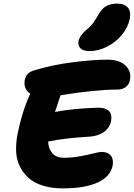

<svg xmlns="http://www.w3.org/2000/svg" viewBox="-20 -1045 747 1072"><path d="M480 -759.8Q444.8 -759.8 429.2 -775.1Q413.6 -790.5 418.9 -816.9Q425.3 -847.2 460.9 -877Q483.9 -895.5 498.3 -914.3Q512.7 -933.1 529.8 -963.9Q548.8 -997.6 573.7 -1011.2Q598.6 -1024.9 632.8 -1024.9Q675.3 -1024.9 693.8 -1002.9Q712.4 -981 704.1 -938Q694.3 -890.6 659.4 -849.1Q624.5 -807.6 576.2 -783.7Q527.8 -759.8 480 -759.8ZM330.1 6.8Q267.6 6.8 218.5 -8.8Q169.4 -24.4 139.2 -51.8Q108.9 -79.1 90.3 -116.9Q71.8 -154.8 70.1 -199.2Q68.4 -243.7 77.1 -293Q103.5 -423.8 148.9 -522Q129.4 -534.7 121.6 -554.4Q113.8 -574.2 118.2 -597.2Q122.1 -617.7 133.3 -630.9Q144.5 -644 169.9 -651.9Q272 -683.1 386.5 -697.5Q501 -711.9 581.1 -711.9Q646.5 -711.9 680.9 -678.7Q715.3 -645.5 705.1 -597.2Q701.2 -574.2 682.9 -559.6Q664.6 -544.9 633.8 -544.9Q513.2 -544.9 317.9 -513.2Q313.5 -500 303 -468Q292.5 -436 287.1 -419.9Q384.3 -439 526.9 -443.8Q613.8 -443.8 600.1 -368.2Q591.3 -329.1 558.8 -307.1Q526.4 -285.2 481 -282.2Q344.2 -274.4 249 -254.9Q250 -213.9 272.5 -189Q294.9 -164.1 335.9 -164.1Q381.8 -164.1 426.8 -172.4Q471.7 -180.7 502.9 -188.7Q534.2 -196.8 547.9 -196.8Q582 -196.8 598.6 -176.3Q615.2 -155.8 608.9 -120.1Q596.2 -58.6 524.9 -25.9Q453.6 6.8 330.1 6.8Z"/></svg>

Font: Shantell Sans Normal
Style: Italic
Weight: 800
Italic angle: -11.31°
Designer: Stephen Nixon, Anya Danilova, Shantell Martin
Foundry: Arrow Type
Version: Version 1.006;[559af2be0]